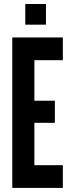

<svg xmlns="http://www.w3.org/2000/svg" viewBox="-20 -918 367 938"><path d="M40 0V-735H287V-624H148V-426H248V-318H148V-111H287V0ZM103.5 -797.5V-898.5H204.5V-797.5Z"/></svg>

Font: League Gothic
Style: Regular
Weight: 400
Designer: The League of Moveable Type
Version: Version 2.001